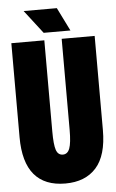

<svg xmlns="http://www.w3.org/2000/svg" viewBox="-56 -843 540 893"><g transform="rotate(-5 213.5 -396.0)"><path d="M19 -221V-660H173V-235Q173 -173 181.5 -148Q190 -123 213 -123Q235 -123 244.5 -148.5Q254 -174 254 -235V-660H408V-221Q408 -102 357 -45Q306 12 213 12Q117 12 68 -46Q19 -104 19 -221ZM298 -695 244 -804H89L173 -695Z"/></g></svg>

Font: Bricolage Grotesque 96pt Condensed ExBd
Style: Regular
Weight: 800
Width: 3
Designer: Mathieu Triay
Foundry: Atelier Triay
Version: Version 1.001;Glyphs 3.2 (3207)